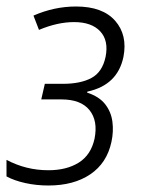

<svg xmlns="http://www.w3.org/2000/svg" viewBox="-28 -561 434 591"><path d="M121 10Q84 10 50 2.5Q16 -5 -8 -18V-69Q52 -37 121 -37Q177 -37 214.5 -60.5Q252 -84 263 -134Q274 -189 247.5 -222Q221 -255 161 -255H99L110 -303H166Q220 -303 253.5 -321Q287 -339 297 -386Q307 -436 280.5 -464.5Q254 -493 200 -493Q149 -493 92 -469L75 -513Q139 -541 206 -541Q288 -541 326.5 -497Q365 -453 352 -386Q334 -299 241 -279L240 -276Q277 -264 295.5 -240.5Q314 -217 318 -186.5Q322 -156 315 -124Q301 -59 250 -24.5Q199 10 121 10Z"/></svg>

Font: Noto Sans SemiCondensed Light
Style: Italic
Weight: 300
Width: 4
Italic angle: -12°
Designer: Monotype Design Team
Foundry: Monotype Imaging Inc.
Version: Version 2.013; ttfautohint (v1.8.4.7-5d5b)